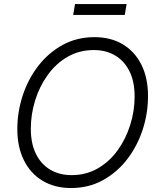

<svg xmlns="http://www.w3.org/2000/svg" viewBox="-20 -922 789 952"><path d="M332.5 10.3Q251 10.3 191.2 -25.6Q131.3 -61.5 98.6 -127.2Q65.9 -192.9 65.9 -281.7Q65.9 -367.7 92.8 -449Q119.6 -530.3 169.9 -595.5Q220.2 -660.6 290.8 -699.2Q361.3 -737.8 448.2 -737.8Q529.8 -737.8 589.4 -701.9Q648.9 -666 681.4 -600.6Q713.9 -535.2 713.9 -445.8Q713.9 -359.9 687.3 -278.6Q660.6 -197.3 610.4 -132.1Q560.1 -66.9 489.7 -28.3Q419.4 10.3 332.5 10.3ZM335 -53.7Q407.2 -53.7 465.1 -87.2Q522.9 -120.6 563.5 -177Q604 -233.4 625.7 -302.7Q647.5 -372.1 647.5 -443.8Q647.5 -517.1 622.1 -568.4Q596.7 -619.6 551.3 -646.7Q505.9 -673.8 445.8 -673.8Q373 -673.8 315.2 -640.4Q257.3 -606.9 216.6 -550.3Q175.8 -493.7 154.3 -424.3Q132.8 -355 132.8 -283.2Q132.8 -210.9 158 -159.4Q183.1 -107.9 228.8 -80.8Q274.4 -53.7 335 -53.7ZM607.9 -901.9 598.6 -848.1H342.8L352.1 -901.9Z"/></svg>

Font: Inter 20pt Light
Style: Italic
Weight: 300
Italic angle: -9.3988°
Version: Version 4.001;git-66647c0bb